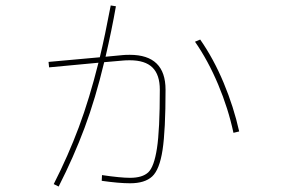

<svg xmlns="http://www.w3.org/2000/svg" viewBox="-20 -650 1040 704"><path d="M430 -448Q439 -449 456 -449Q587 -449 587 -321Q587 -172 576 -100Q565 -28 538 -3Q511 22 457 22Q416 22 353 13L354 -8Q422 2 457 2Q502 2 523.5 -18Q545 -38 555.5 -106Q566 -174 566 -321Q566 -376 539 -402.5Q512 -429 456 -429Q440 -429 431 -428L362 -422Q330 -288 290 -181Q250 -74 195 34L177 25Q230 -79 269 -183.5Q308 -288 341 -420L160 -403L158 -423L346 -440Q365 -519 386 -630L405 -627Q390 -541 367 -442ZM714 -505Q763 -435 800 -346.5Q837 -258 857 -168L836 -163Q817 -252 780 -340Q743 -428 695 -497Z"/></svg>

Font: IBM Plex Sans JP Thin
Style: Regular
Weight: 100
Designer: Mike Abbink; Paul van der Laan; Pieter van Rosmalen; Wujin Sim; Yejin Wi; Jinhee Kim; Boomi Park; Yona Kim; Kichan Ma
Foundry: Sandoll Inc.
Version: Version 1.001